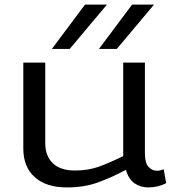

<svg xmlns="http://www.w3.org/2000/svg" viewBox="-20 -810 755 840"><path d="M273 10Q182 10 132 -35Q82 -80 82 -160V-536H178V-183Q178 -128 211 -96Q244 -64 308 -64Q367 -64 414.5 -81.5Q462 -99 519 -127V-536H614V-141Q614 -96 630 -79.5Q646 -63 667 -63Q682 -63 696 -70L707 -9Q691 0 670.5 5Q650 10 629 10Q594 10 568 -8.5Q542 -27 531 -67Q465 -32 406 -11Q347 10 273 10ZM413 -596 558 -790H654L491 -596ZM207 -596 352 -790H448L285 -596Z"/></svg>

Font: Georama Extended
Style: Regular
Weight: 400
Width: 7
Designer: Jean-Baptiste Levee
Foundry: Production Type
Version: Version 1.000